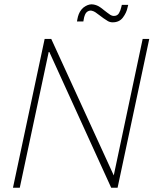

<svg xmlns="http://www.w3.org/2000/svg" viewBox="-20 -883 722 903"><path d="M553 -860 550 -848Q547 -834 539.5 -821Q532 -808 515 -808Q507 -808 499 -813Q491 -818 485 -823Q476 -829 468 -836Q460 -843 451 -849Q437 -859 419 -862Q401 -865 382 -854Q371 -848 363 -838Q355 -828 350.5 -816.5Q346 -805 344 -793L342 -782H372L374 -793Q375 -802 379.5 -813Q384 -824 392 -829Q402 -835 412 -832.5Q422 -830 429 -825Q438 -819 447.5 -811.5Q457 -804 467 -797Q477 -790 487 -784Q497 -778 510 -778Q541 -778 558 -800.5Q575 -823 580 -848L583 -860ZM682 -700H651L515 -58L221 -700H190L41 0H73L210 -643L503 0H533Z"/></svg>

Font: Advent Pro ExtraLight
Style: Italic
Weight: 250
Italic angle: -12°
Version: Version 3.000